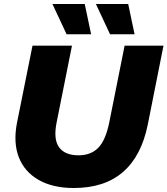

<svg xmlns="http://www.w3.org/2000/svg" viewBox="-20 -929 840 963"><path d="M350 14Q245 14 174 -26.5Q103 -67 74.5 -140Q46 -213 65 -312L143 -700H341L264 -315Q247 -230 276.5 -190Q306 -150 374 -150Q436 -150 473 -188Q510 -226 528 -315L605 -700H800L721 -303Q689 -146 596.5 -66Q504 14 350 14ZM314 -757 243 -909H405L437 -757ZM532 -757 461 -909H623L655 -757Z"/></svg>

Font: Montserrat ExtraBold
Style: Italic
Weight: 800
Italic angle: -11.3°
Designer: Julieta Ulanovsky
Foundry: Julieta Ulanovsky
Version: Version 9.000; ttfautohint (v1.8.4.7-5d5b)